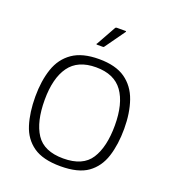

<svg xmlns="http://www.w3.org/2000/svg" viewBox="-119 -717 726 812"><g transform="rotate(20 244.0 -311.0)"><path d="M244 5Q165 5 121.5 -25.5Q78 -56 61 -110.5Q44 -165 44 -236Q44 -307 62.5 -361.5Q81 -416 125 -446.5Q169 -477 244 -477Q319 -477 362.5 -446.5Q406 -416 425 -361.5Q444 -307 444 -236Q444 -165 426.5 -110.5Q409 -56 366.5 -25.5Q324 5 244 5ZM244 -30Q332 -30 367 -84.5Q402 -139 402 -236Q402 -334 364 -387Q326 -440 244 -440Q162 -440 124 -387Q86 -334 86 -236Q86 -138 121.5 -84Q157 -30 244 -30ZM215 -531Q211 -531 211 -533Q211 -535 213 -536L261 -622Q263 -627 270 -627H308Q310 -627 310.5 -625.5Q311 -624 309 -622L247 -535Q246 -533 244.5 -532Q243 -531 240 -531Z"/></g></svg>

Font: Glory ExtraLight
Style: Regular
Weight: 250
Version: Version 1.011